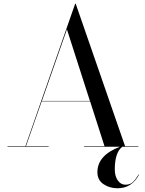

<svg xmlns="http://www.w3.org/2000/svg" viewBox="-20 -785 775 1027"><path d="M20 -3H116L382 -765H385L649 -3H720V0H634Q594 31 594 121Q594 157 610 180Q626 203 651 203Q675 203 689.5 190Q704 177 722 148L724 149Q685 222 609 222Q566 222 533.5 200Q501 178 501 136Q501 46 621 0H430V-3H539L462 -243H203L119 -3H240V0H20ZM338 -628 204 -245H461Z"/></svg>

Font: Bodoni* 72
Style: Regular
Weight: 400
Version: Version 1.003